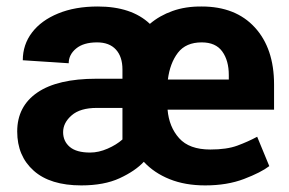

<svg xmlns="http://www.w3.org/2000/svg" viewBox="-20 -558 885 588"><path d="M608.4 9.8Q546.9 9.8 499.5 -9.3Q452.1 -28.3 420.4 -62.5Q394 -34.2 346.4 -12.2Q298.8 9.8 229 9.8Q133.8 9.8 83.3 -35.2Q32.7 -80.1 32.7 -155.3Q32.7 -232.4 94.5 -274.7Q156.2 -316.9 275.4 -316.9H355V-345.2Q355 -384.3 335 -406.2Q314.9 -428.2 277.3 -428.2Q235.8 -428.2 213.1 -409.4Q190.4 -390.6 190.4 -364.3L49.8 -373.5Q49.8 -421.4 78.1 -458.5Q106.4 -495.6 158.2 -516.8Q210 -538.1 279.3 -538.1Q382.8 -538.1 439 -484.9Q468.8 -510.3 508.5 -524.4Q548.3 -538.6 597.7 -538.1Q701.7 -538.1 760.5 -473.9Q819.3 -409.7 819.3 -299.3V-222.2H493.2Q497.6 -169.4 528.6 -134.8Q559.6 -100.1 624 -100.1Q674.8 -100.1 707 -112.1Q739.3 -124 767.6 -139.2L804.7 -49.3Q779.3 -29.8 727.5 -10Q675.8 9.8 608.4 9.8ZM597.7 -428.2Q549.3 -428.2 524.9 -396.5Q500.5 -364.7 494.1 -314.5H680.7V-328.1Q680.7 -372.6 660.6 -400.4Q640.6 -428.2 597.7 -428.2ZM255.9 -90.8Q282.2 -90.8 309.6 -102.8Q336.9 -114.7 355 -130.9V-227.5H276.4Q225.6 -227.5 199.5 -204.8Q173.3 -182.1 173.3 -153.3Q173.3 -125.5 193.6 -108.2Q213.9 -90.8 255.9 -90.8Z"/></svg>

Font: Vazirmatn RD FD
Style: Bold
Weight: 700
Designer: Saber Rastikerdar
Foundry: Saber Rastikerdar
Version: Version 33.003